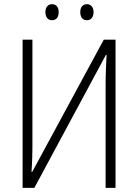

<svg xmlns="http://www.w3.org/2000/svg" viewBox="-20 -905 665 925"><path d="M88.9 -713.9H136.2V-210Q136.2 -194.8 136 -179.2Q135.7 -163.6 135.3 -147Q134.8 -130.4 134 -113Q133.3 -95.7 131.8 -77.1H135.3L480 -713.9H536.6V0H488.8V-505.4Q488.8 -522.9 489.3 -540.8Q489.7 -558.6 490.5 -575.9Q491.2 -593.3 491.9 -609.6Q492.7 -626 493.7 -640.6H490.2L145.5 0H88.9ZM198.7 -846.7Q198.7 -863.8 207.3 -874.3Q215.8 -884.8 230.5 -884.8Q246.1 -884.8 254.4 -874.5Q262.7 -864.3 262.7 -846.7Q262.7 -828.1 254.4 -817.9Q246.1 -807.6 230.5 -807.6Q215.8 -807.6 207.3 -818.1Q198.7 -828.6 198.7 -846.7ZM366.7 -846.7Q366.7 -864.3 375.2 -874.5Q383.8 -884.8 398.4 -884.8Q413.6 -884.8 422.1 -874.5Q430.7 -864.3 430.7 -846.7Q430.7 -828.6 422.1 -818.1Q413.6 -807.6 398.4 -807.6Q383.3 -807.6 375 -818.1Q366.7 -828.6 366.7 -846.7Z"/></svg>

Font: Open Sans SemiCondensed Light
Style: Regular
Weight: 300
Width: 4
Designer: Monotype Design Team
Foundry: Monotype Imaging Inc.
Version: Version 3.000